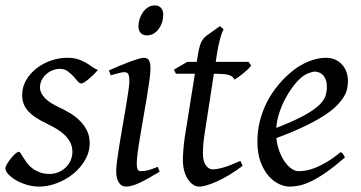

<svg xmlns="http://www.w3.org/2000/svg" viewBox="-22 -671 1335 711"><path d="M340.8 -412.1Q331.1 -400.9 321.5 -391.8Q312 -382.8 303.7 -376Q295.4 -369.1 288.8 -365.5Q282.2 -361.8 278.8 -361.8Q272.5 -361.8 265.4 -370.4Q258.3 -378.9 249.3 -388.9Q240.2 -398.9 228.3 -407.5Q216.3 -416 200.2 -416Q186.5 -416 173.3 -410.9Q160.2 -405.8 149.7 -396.7Q139.2 -387.7 132.6 -374.8Q126 -361.8 126 -346.2Q126 -329.1 142.3 -310.1Q158.7 -291 198.2 -272.9Q218.3 -263.7 238.3 -251.5Q258.3 -239.3 274.2 -223.4Q290 -207.5 300 -187.3Q310.1 -167 310.1 -141.1Q310.1 -107.4 292.7 -77.9Q275.4 -48.3 248.3 -26.6Q221.2 -4.9 188 7.6Q154.8 20 123 20Q100.1 20 77.6 13.4Q55.2 6.8 37.6 -3.4Q20 -13.7 9 -25.6Q-2 -37.6 -2 -47.9Q-2 -53.2 3.9 -63.5Q9.8 -73.7 17.8 -83.7Q25.9 -93.8 34.2 -101.3Q42.5 -108.9 47.9 -108.9Q51.3 -108.9 54.9 -102.8Q58.6 -96.7 64.2 -87.6Q69.8 -78.6 77.6 -67.9Q85.4 -57.1 97.2 -48.1Q108.9 -39.1 124.8 -33Q140.6 -26.9 162.1 -26.9Q179.2 -26.9 194.6 -33.4Q210 -40 221.4 -51Q232.9 -62 239.5 -76.9Q246.1 -91.8 246.1 -108.9Q246.1 -127.9 238.3 -143.3Q230.5 -158.7 217.5 -171.1Q204.6 -183.6 187.5 -193.8Q170.4 -204.1 151.9 -212.9Q126 -225.1 108.4 -237.3Q90.8 -249.5 80.1 -262.2Q69.3 -274.9 64.7 -289.1Q60.1 -303.2 60.1 -318.8Q60.1 -349.6 75.2 -375Q90.3 -400.4 114.3 -418.7Q138.2 -437 167.7 -447Q197.3 -457 226.1 -457Q251 -457 268.1 -451.2Q285.2 -445.3 298.1 -437.5Q311 -429.7 320.8 -422.4Q330.6 -415 340.8 -412.1Z M569.3 -35.2Q546.4 -21.5 528.1 -11.2Q509.8 -1 494.6 6.1Q479.5 13.2 467.3 16.6Q455.1 20 444.3 20Q427.7 20 418 4.6Q408.2 -10.7 408.2 -37.1Q408.2 -51.8 411.9 -78.9Q415.5 -106 420.9 -138.9Q426.3 -171.9 432.6 -207.8Q439 -243.7 444.3 -276.1Q449.7 -308.6 453.4 -333.7Q457 -358.9 457 -371.1Q457 -382.3 455.6 -388.9Q454.1 -395.5 451.7 -398.7Q449.2 -401.9 445.3 -402.8Q441.4 -403.8 437 -403.8Q433.1 -403.8 425 -402.1Q417 -400.4 408.7 -397.9Q399.4 -395.5 388.2 -392.1L381.3 -410.2Q401.9 -419.4 422.1 -428Q442.4 -436.5 460 -442.9Q477.5 -449.2 490.7 -453.1Q503.9 -457 510.3 -457Q523.9 -457 529.5 -447.8Q535.2 -438.5 535.2 -416Q535.2 -401.9 531.5 -374.3Q527.8 -346.7 522 -312.5Q516.1 -278.3 509.8 -241Q503.4 -203.6 497.6 -169.4Q491.7 -135.3 488 -107.7Q484.4 -80.1 484.4 -65.9Q484.4 -50.8 487.5 -43.9Q490.7 -37.1 499 -37.1Q514.2 -37.1 528.1 -41Q542 -44.9 562 -53.2ZM582.5 -616.2Q582.5 -602.5 578.4 -589.1Q574.2 -575.7 566.4 -564.7Q558.6 -553.7 547.4 -546.9Q536.1 -540 522.5 -540Q507.3 -540 499 -548.8Q490.7 -557.6 490.7 -574.2Q490.7 -587.4 495.1 -600.8Q499.5 -614.3 507.3 -625.5Q515.1 -636.7 526.1 -643.8Q537.1 -650.9 550.8 -650.9Q565.9 -650.9 574.2 -641.8Q582.5 -632.8 582.5 -616.2Z M876.5 -57.1Q852.5 -38.6 828.6 -24.2Q804.7 -9.8 783.2 0Q761.7 9.8 744.4 14.9Q727.1 20 716.3 20Q704.1 20 693.1 12.7Q682.1 5.4 673.6 -7.6Q665 -20.5 660.2 -38.6Q655.3 -56.6 655.3 -78.1Q655.3 -87.4 655.8 -96.7Q656.2 -106 657 -116Q657.7 -126 658.9 -137.2Q660.2 -148.4 662.1 -162.1L699.7 -397.9H629.4L622.1 -413.1L671.4 -441.9H706.5L709.5 -459Q712.4 -479 715.6 -492.2Q718.8 -505.4 722.9 -514.2Q727.1 -522.9 731.9 -528.6Q736.8 -534.2 743.2 -539.1L792.5 -574.2L806.2 -562Q802.7 -557.6 798.8 -546.4Q795.4 -536.6 790.8 -518.6Q786.1 -500.5 781.2 -470.2L776.9 -441.9H898.4L908.2 -428.2Q903.3 -421.4 894.8 -413.3Q886.2 -405.3 877 -397.9Q867.7 -390.6 859.1 -384.5Q850.6 -378.4 846.2 -376Q843.3 -382.8 838.1 -387Q833 -391.1 824.2 -393.6Q815.4 -396 802.5 -397Q789.6 -397.9 771.5 -397.9H770L735.4 -173.8Q733.9 -164.6 732.7 -154.1Q731.4 -143.6 730.7 -134Q730 -124.5 729.7 -116.2Q729.5 -107.9 729.5 -103Q729.5 -72.8 740.5 -58.3Q751.5 -43.9 765.1 -43.9Q782.2 -43.9 806.9 -51.3Q831.5 -58.6 868.2 -75.2Z M1091.3 -381.8Q1075.2 -367.2 1059.8 -346.2Q1044.4 -325.2 1032 -300.8Q1019.5 -276.4 1011.2 -249.8Q1002.9 -223.1 1001 -197.3Q1064.9 -222.2 1102.3 -242.4Q1139.6 -262.7 1158.7 -280.8Q1177.7 -298.8 1183.1 -315.4Q1188.5 -332 1188.5 -349.1Q1188.5 -364.3 1184.6 -375.2Q1180.7 -386.2 1174.3 -392.8Q1168 -399.4 1159.9 -402.6Q1151.9 -405.8 1143.6 -405.8Q1135.7 -405.8 1120.6 -400.1Q1105.5 -394.5 1091.3 -381.8ZM1266.6 -371.1Q1266.6 -357.4 1263.4 -342.3Q1260.3 -327.1 1250.2 -311Q1240.2 -294.9 1222.4 -277.3Q1204.6 -259.8 1175 -241Q1145.5 -222.2 1103 -201.9Q1060.5 -181.6 1001.5 -159.7Q1004.4 -132.3 1012.9 -109.9Q1021.5 -87.4 1033 -71.3Q1044.4 -55.2 1057.9 -46.1Q1071.3 -37.1 1084.5 -37.1Q1094.7 -37.1 1109.4 -39.3Q1124 -41.5 1143.3 -48.8Q1162.6 -56.2 1186.8 -70.3Q1210.9 -84.5 1240.2 -107.9Q1245.6 -105 1249.8 -98.4Q1253.9 -91.8 1255.4 -87.9Q1215.3 -53.2 1184.6 -32Q1153.8 -10.7 1129.6 0.7Q1105.5 12.2 1086.2 16.1Q1066.9 20 1049.3 20Q1033.2 20 1012.7 11Q992.2 2 974.1 -17.8Q956.1 -37.6 943.6 -69.6Q931.2 -101.6 931.2 -147.9Q931.2 -186 940.4 -222.9Q949.7 -259.8 967 -293.7Q984.4 -327.6 1009.8 -357.9Q1035.2 -388.2 1067.4 -413.1Q1078.6 -421.9 1092.8 -429.9Q1106.9 -438 1122.3 -444.1Q1137.7 -450.2 1153.6 -453.6Q1169.4 -457 1184.6 -457Q1205.6 -457 1220.9 -449.5Q1236.3 -441.9 1246.6 -429.7Q1256.8 -417.5 1261.7 -402.1Q1266.6 -386.7 1266.6 -371.1Z"/></svg>

Font: Gentium Plus Am
Style: Italic
Weight: 400
Italic angle: -8°
Designer: J. Victor Gaultney, Annie Olsen, Iska Routamaa, Becca Hirsbrunner
Foundry: SIL International
Version: Version 5.000